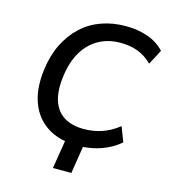

<svg xmlns="http://www.w3.org/2000/svg" viewBox="-126 -816 968 1086"><g transform="rotate(15 357.5 -273.0)"><path d="M285 168 320 -47H427L393 168ZM386 10Q281 10 210.5 -34.5Q140 -79 109 -161Q78 -243 93 -357Q104 -442 136.5 -508Q169 -574 219 -620.5Q269 -667 334.5 -690.5Q400 -714 477 -714Q549 -714 607.5 -693Q666 -672 704 -630L658 -543Q618 -582 573 -598.5Q528 -615 472 -615Q401 -615 345 -584Q289 -553 253.5 -493Q218 -433 207 -346Q196 -261 215 -204Q234 -147 280 -118.5Q326 -90 395 -90Q450 -90 499 -106Q548 -122 599 -161L632 -75Q600 -47 560.5 -28Q521 -9 477 0.5Q433 10 386 10Z"/></g></svg>

Font: Nunito Sans 7pt SemiBold
Style: Italic
Weight: 600
Italic angle: -9°
Designer: Vernon Adams
Foundry: Vernon Adams
Version: Version 3.101;gftools[0.9.27]